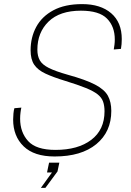

<svg xmlns="http://www.w3.org/2000/svg" viewBox="-20 -746 640 935"><path d="M246 16Q146 16 95 -33.5Q44 -83 44 -164Q44 -178 45.5 -193.5Q47 -209 50 -219L84 -222Q82 -215 80 -199Q78 -183 78 -168Q78 -102 117 -59Q156 -16 250 -16Q360 -16 424.5 -65Q489 -114 489 -204Q489 -231 482 -251Q475 -271 455.5 -286.5Q436 -302 398 -317.5Q360 -333 298 -352Q239 -370 201.5 -387.5Q164 -405 146.5 -431Q129 -457 129 -501Q129 -564 156.5 -615Q184 -666 240 -696Q296 -726 380 -726Q470 -726 521.5 -681.5Q573 -637 573 -556Q573 -543 572 -531Q571 -519 569 -508L534 -505Q536 -516 537.5 -528.5Q539 -541 539 -554Q539 -617 501 -655.5Q463 -694 374 -694Q271 -694 216.5 -641Q162 -588 162 -504Q162 -473 174 -452Q186 -431 218 -415Q250 -399 310 -382Q397 -358 443 -334Q489 -310 505.5 -279.5Q522 -249 522 -206Q522 -104 449 -44Q376 16 246 16ZM179 169 233 94H209L219 46H269L260 89L201 169Z"/></svg>

Font: Geist Mono Thin
Style: Italic
Weight: 100
Italic angle: -12°
Monospace: yes
Designer: Basement.studio, Andrés Briganti, Mateo Zaragoza
Foundry: Basement.studio, Vercel, Andrés Briganti, Guido Ferreyra, Mateo Zaragoza
Version: Version 1.500; ttfautohint (v1.8.4.7-5d5b)